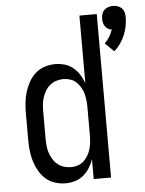

<svg xmlns="http://www.w3.org/2000/svg" viewBox="-54 -809 648 860"><g transform="rotate(-5 269.5 -378.5)"><path d="M475 -562 435 -601Q448 -613 457 -628Q466 -643 472 -660Q463 -661 455.5 -665.5Q448 -670 442.5 -677.5Q437 -685 435 -694Q433 -703 433 -711Q433 -722 436 -732.5Q439 -743 446.5 -750.5Q454 -758 464.5 -761.5Q475 -765 486 -765Q497 -765 507.5 -761.5Q518 -758 525.5 -750.5Q533 -743 536 -732.5Q539 -722 539 -711Q539 -691 535 -670Q531 -649 523 -630Q515 -611 503 -593.5Q491 -576 475 -562ZM206 8Q182 8 158.5 0.5Q135 -7 117 -23Q99 -39 87 -60.5Q75 -82 68 -105Q61 -128 58.5 -152Q56 -176 56 -200V-320Q56 -344 58.5 -368Q61 -392 68 -415Q75 -438 87 -459.5Q99 -481 117 -497Q135 -513 158.5 -520.5Q182 -528 206 -528Q227 -528 248 -522Q269 -516 286 -502Q303 -488 314.5 -469.5Q326 -451 333 -431V-735H411V0H333V-89Q326 -69 314.5 -50.5Q303 -32 286 -18Q269 -4 248 2Q227 8 206 8ZM237 -62Q252 -62 267.5 -67Q283 -72 294.5 -83Q306 -94 314 -108Q322 -122 326 -137Q330 -152 331.5 -168Q333 -184 333 -200V-320Q333 -336 331.5 -352Q330 -368 326 -383Q322 -398 314 -412Q306 -426 294.5 -437Q283 -448 267.5 -453Q252 -458 237 -458Q220 -458 204.5 -453Q189 -448 176.5 -438Q164 -428 155.5 -413.5Q147 -399 142 -384Q137 -369 135.5 -352.5Q134 -336 134 -320V-200Q134 -184 135.5 -167.5Q137 -151 142 -136Q147 -121 155.5 -106.5Q164 -92 176.5 -82Q189 -72 204.5 -67Q220 -62 237 -62Z"/></g></svg>

Font: Zed Sans
Style: Regular
Weight: 400
Designer: Belleve Invis
Foundry: Belleve Invis
Version: Version 1.0.0; ttfautohint (v1.8.4)